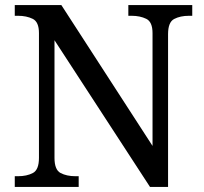

<svg xmlns="http://www.w3.org/2000/svg" viewBox="-20 -734 803 754"><path d="M38 0V-42H51Q85 -42 109 -54.5Q133 -67 133 -114V-604Q133 -648 108.5 -660Q84 -672 51 -672H38V-714H221L579 -161V-604Q579 -648 554.5 -660Q530 -672 497 -672H484V-714H735V-672H722Q688 -672 664 -659.5Q640 -647 640 -600V0H569L194 -576V-114Q194 -67 218 -54.5Q242 -42 276 -42H289V0Z"/></svg>

Font: Noto Serif Dives Akuru
Style: Regular
Weight: 400
Designer: Fernando Caro
Foundry: Fernando Caro
Version: Version 2.000; ttfautohint (v1.8.4.7-5d5b)